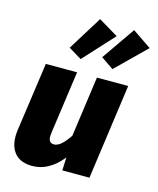

<svg xmlns="http://www.w3.org/2000/svg" viewBox="-126 -931 855 1038"><g transform="rotate(15 301.5 -412.0)"><path d="M26 -113Q26 -132 29 -151L83 -533H258L209 -183Q207 -167 207 -161Q207 -124 238 -124Q275 -124 322 -195L369 -533H544L470 0H318L321 -73Q247 19 154 19Q91 19 58.5 -16Q26 -51 26 -113ZM414 -777 258 -607 185 -651 304 -843ZM603 -761 438 -599 368 -647 497 -833Z"/></g></svg>

Font: Trujillo ExtraBold
Style: Italic
Weight: 800
Italic angle: -8°
Designer: Fira Sans original fonts by bBox Type GmbH, Carrois Corporate GbR, & Edenspiekermann AG / Changes by Cristiano Sobral
Foundry: Fira Sans original fonts by bBox Type GmbH, Carrois Corporate GbR, & Edenspiekermann AG / Changes by Cristiano Sobral
Version: Version 4.301;July 28, 2020;FontCreator 13.0.0.2655 64-bit